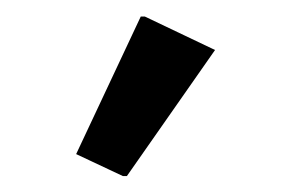

<svg xmlns="http://www.w3.org/2000/svg" viewBox="-20 -777 356 235"><path d="M152.3 -756.8H157.2L243.2 -715.8L135.3 -561.5H130.4L73.2 -588.4Z"/></svg>

Font: Nova Square
Style: Book
Weight: 400
Version: Version 2.000